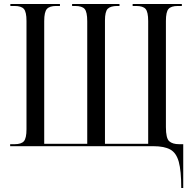

<svg xmlns="http://www.w3.org/2000/svg" viewBox="-20 -734 968 964"><path d="M890 210Q890 123 877.5 78Q865 33 834.5 16.5Q804 0 750 0H31V-10H53Q87 -10 100 -25Q113 -40 113 -85V-629Q113 -674 100 -689Q87 -704 53 -704H32V-714H281V-704H262Q229 -704 215.5 -689Q202 -674 202 -628V-12H418V-627Q418 -674 405 -689Q392 -704 357 -704H342V-714H580V-704H569Q535 -704 521 -690Q507 -676 507 -631V-12H724V-628Q724 -674 711 -689Q698 -704 664 -704H646V-714H893V-704H873Q839 -704 826 -689Q813 -674 813 -629V-96Q813 -40 829.5 -25Q846 -10 880 -10H900V210Z"/></svg>

Font: Noto Serif Display Condensed
Style: Regular
Weight: 400
Width: 3
Designer: Monotype Design Team
Foundry: Monotype Imaging Inc.
Version: Version 2.009